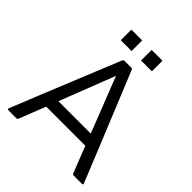

<svg xmlns="http://www.w3.org/2000/svg" viewBox="-242 -1054 1204 1204"><g transform="rotate(45 360.0 -451.5)"><path d="M503 -262 359 -630 216 -262ZM686 0H614Q606 0 602 -8L533 -184H186L117 -8Q113 0 104 0H35Q26 0 26 -7Q26 -10 318 -726Q322 -734 331 -734H390Q398 -734 402 -726Q695 -10 695 -7Q695 0 686 0ZM498 -809H402V-903H498ZM318 -809H222V-903H318Z"/></g></svg>

Font: YamahaIndonesia935. App
Style: Regular
Weight: 400
Designer: Dalton Maag Ltd
Foundry: Dalton Maag Ltd
Version: Version 1.002; January 01, 2024; Regular/Italic